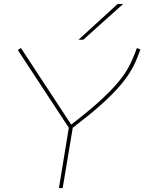

<svg xmlns="http://www.w3.org/2000/svg" viewBox="-20 -951 730 971"><path d="M278 0 328 -305 70 -698 86 -708 340 -321Q421 -383 475 -431.5Q529 -480 564 -519.5Q599 -559 620 -593.5Q641 -628 655 -664Q660 -675 664 -685.5Q668 -696 672 -708L690 -701Q686 -690 682 -679.5Q678 -669 674 -659Q659 -620 635.5 -582.5Q612 -545 575 -504Q538 -463 482.5 -414Q427 -365 348 -305L297 0ZM377 -750 575 -931H603L401 -750Z"/></svg>

Font: Georama Extended Thin
Style: Italic
Weight: 100
Width: 7
Italic angle: -9°
Designer: Jean-Baptiste Levee
Foundry: Production Type
Version: Version 1.000